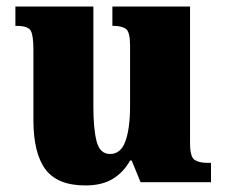

<svg xmlns="http://www.w3.org/2000/svg" viewBox="-20 -556 689 586"><path d="M241 10Q155 10 118.5 -39.5Q82 -89 82 -189V-405Q82 -447 74 -462Q66 -477 30 -477H27V-536H265V-230Q265 -162 275 -124Q285 -86 316 -86Q349 -86 363 -125.5Q377 -165 377 -233V-417Q377 -459 364 -468Q351 -477 327 -477H323V-536H560V-120Q560 -77 574 -68Q588 -59 612 -59H624V0H409L382 -66H377Q357 -30 324 -10Q291 10 241 10Z"/></svg>

Font: Noto Serif Hebrew SemiCondensed Black
Style: Regular
Weight: 900
Width: 4
Designer: Monotype Design Team
Foundry: Monotype Imaging Inc.
Version: Version 2.004; ttfautohint (v1.8.4.7-5d5b)